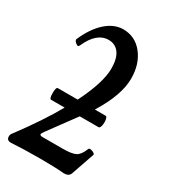

<svg xmlns="http://www.w3.org/2000/svg" viewBox="-165 -730 715 814"><g transform="rotate(30 192.0 -323.5)"><path d="M339 -138Q343 -137 346 -134.5Q349 -132 350.5 -130Q352 -128 351 -127L312 -14Q306 4 282 4Q235 0 162 0Q82 0 22 4Q1 4 1 -15Q1 -26 8 -33Q94 -148 145 -239H79Q70 -239 70 -267.5Q70 -296 79 -296H176Q234 -412 234 -481Q234 -530 215.5 -555.5Q197 -581 164 -581Q105 -581 69 -499Q64 -488 52 -499Q41 -508 43 -515Q71 -580 111 -615.5Q151 -651 195 -651Q254 -651 291 -604Q328 -557 328 -486Q328 -405 260 -296H313Q319 -296 321.5 -282Q324 -268 321 -253.5Q318 -239 311 -239H219L122 -107Q113 -94 113 -91Q113 -84 126 -84H224Q269 -84 287.5 -93.5Q306 -103 319 -136Q322 -145 339 -138Z"/></g></svg>

Font: Junicode Cond Medium
Style: Regular
Weight: 500
Width: 3
Designer: Peter S. Baker
Version: Version 2.201